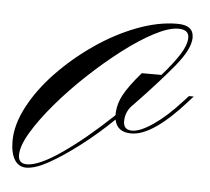

<svg xmlns="http://www.w3.org/2000/svg" viewBox="-91 -354 438 400"><g transform="rotate(5 128.0 -154.0)"><path d="M-23 9Q-39 9 -47.5 -5Q-56 -19 -56 -44Q-56 -78 -36 -116Q-16 -154 18 -189.5Q52 -225 94 -254Q136 -283 180.5 -300Q225 -317 265 -317Q299 -317 299 -291Q299 -267 268 -229.5Q237 -192 190 -143Q187 -140 185 -138Q172 -124 172 -105Q172 -87 190 -87Q207 -87 234 -105.5Q261 -124 290 -156L302 -169H312L303 -159Q234 -81 189 -81Q159 -81 154 -107Q121 -75 87 -49Q53 -23 24.5 -7Q-4 9 -23 9ZM-22 2Q3 2 50 -30.5Q97 -63 153 -116Q153 -138 163.5 -158Q174 -178 200 -208H241Q264 -234 277 -254.5Q290 -275 290 -290Q290 -307 268 -307Q248 -307 217.5 -291Q187 -275 152.5 -248.5Q118 -222 84 -190Q50 -158 22 -125Q-6 -92 -23 -63.5Q-40 -35 -40 -16Q-40 2 -22 2Z"/></g></svg>

Font: Ballet 16pt
Style: Regular
Weight: 400
Designer: Maximiliano R. Sproviero
Foundry: Omnibus-Type
Version: Version 1.100; ttfautohint (v1.8.3)